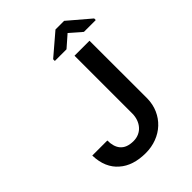

<svg xmlns="http://www.w3.org/2000/svg" viewBox="-257 -1027 1160 1160"><g transform="rotate(-45 323.0 -447.0)"><path d="M403.3 -710.9V-217.8Q403.3 -191.9 395.3 -168.9Q387.2 -146 372.6 -129.4Q358.4 -112.8 337.4 -103.3Q316.4 -93.8 291.5 -93.8Q261.7 -93.8 240.2 -102.1Q218.8 -110.4 205.1 -127Q193.4 -141.1 187.3 -161.6Q181.2 -182.1 181.2 -208.5H52.7Q54.2 -154.3 71.8 -113.5Q89.4 -72.8 121.1 -45.9Q151.9 -18.1 195.1 -4.2Q238.3 9.8 291.5 9.8Q341.8 9.8 385.5 -6.8Q429.2 -23.4 461.4 -53.7Q493.7 -84 512.2 -125.7Q530.8 -167.5 531.7 -217.8L531.2 -710.9ZM646.5 -786.1 507.8 -904.3H434.1L296.9 -787.1V-772.5H396.5L470.7 -837.4L545.4 -772.5H646.5Z"/></g></svg>

Font: Roboto Mono SemiBold
Style: Regular
Weight: 600
Monospace: yes
Designer: Google
Version: Version 3.000